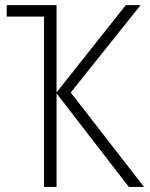

<svg xmlns="http://www.w3.org/2000/svg" viewBox="-20 -734 591 754"><path d="M532.2 -713.9 257.8 -370.6 545.4 0H485.8L202.1 -367.2V0H152.8V-668.9H6.3V-713.9H202.1V-371.1L474.1 -713.9Z"/></svg>

Font: Open Sans SemiCondensed Light
Style: Regular
Weight: 300
Width: 4
Designer: Monotype Design Team
Foundry: Monotype Imaging Inc.
Version: Version 3.000